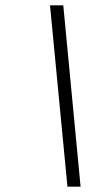

<svg xmlns="http://www.w3.org/2000/svg" viewBox="-20 -696 416 716"><path d="M280.5 0H231.5L166.5 -676H216Z"/></svg>

Font: Newsreader 16pt 16pt
Style: Italic
Weight: 400
Italic angle: -17°
Version: Version 1.003